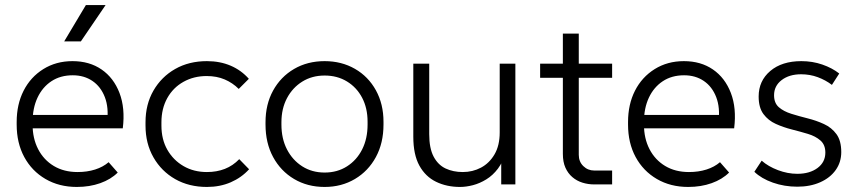

<svg xmlns="http://www.w3.org/2000/svg" viewBox="-20 -730 3392 760"><path d="M284 10Q214 10 160 -21.5Q106 -53 76 -108.5Q46 -164 46 -237V-247Q46 -317 73.5 -371Q101 -425 151.5 -456.5Q202 -488 267 -488Q334 -488 382 -455Q430 -422 453 -362Q476 -302 466 -222H92V-275H432L404 -247Q411 -304 395 -345.5Q379 -387 346 -409.5Q313 -432 268 -432Q219 -432 183.5 -408.5Q148 -385 128.5 -343.5Q109 -302 109 -247V-237Q109 -182 131 -139.5Q153 -97 193 -73Q233 -49 287 -49Q325 -49 356.5 -59Q388 -69 410 -88L446 -47Q419 -20 377 -5Q335 10 284 10ZM234 -566 320 -710H398L300 -566Z M799 10Q728 10 673.5 -21Q619 -52 587.5 -107Q556 -162 556 -233V-246Q556 -317 587.5 -371.5Q619 -426 673.5 -457Q728 -488 799 -488Q851 -488 893 -470Q935 -452 965 -418L925 -378Q901 -402 869.5 -415.5Q838 -429 798 -429Q747 -429 706 -406Q665 -383 642 -341.5Q619 -300 619 -246V-233Q619 -178 642.5 -137Q666 -96 706.5 -72.5Q747 -49 799 -49Q838 -49 870 -61.5Q902 -74 927 -100L966 -60Q936 -27 893.5 -8.5Q851 10 799 10Z M1265 10Q1197 10 1144 -21.5Q1091 -53 1061 -108.5Q1031 -164 1031 -237V-246Q1031 -317 1061 -371.5Q1091 -426 1144 -457Q1197 -488 1265 -488Q1332 -488 1385 -457.5Q1438 -427 1468 -372.5Q1498 -318 1498 -248V-237Q1498 -164 1468 -108.5Q1438 -53 1385 -21.5Q1332 10 1265 10ZM1265 -47Q1315 -47 1353.5 -71.5Q1392 -96 1413.5 -138.5Q1435 -181 1435 -237V-248Q1435 -302 1413.5 -343Q1392 -384 1353.5 -407.5Q1315 -431 1265 -431Q1215 -431 1176.5 -407Q1138 -383 1116 -341.5Q1094 -300 1094 -246V-237Q1094 -181 1116 -138.5Q1138 -96 1176.5 -71.5Q1215 -47 1265 -47Z M1801 10Q1748 10 1706 -10.5Q1664 -31 1640 -74.5Q1616 -118 1616 -189V-478H1679V-199Q1679 -143 1696.5 -110Q1714 -77 1744 -63Q1774 -49 1812 -49Q1851 -49 1884 -66.5Q1917 -84 1937.5 -119Q1958 -154 1958 -206V-478H2020V0H1964V-128H1982Q1971 -89 1951 -62.5Q1931 -36 1905 -20Q1879 -4 1852 3Q1825 10 1801 10Z M2332 0Q2308 0 2285.5 -7Q2263 -14 2245.5 -29Q2228 -44 2218 -66.5Q2208 -89 2208 -121V-597H2271V-117Q2271 -90 2289 -72.5Q2307 -55 2332 -55H2403V0ZM2118 -422V-478H2403V-422Z M2704 10Q2634 10 2580 -21.5Q2526 -53 2496 -108.5Q2466 -164 2466 -237V-247Q2466 -317 2493.5 -371Q2521 -425 2571.5 -456.5Q2622 -488 2687 -488Q2754 -488 2802 -455Q2850 -422 2873 -362Q2896 -302 2886 -222H2512V-275H2852L2824 -247Q2831 -304 2815 -345.5Q2799 -387 2766 -409.5Q2733 -432 2688 -432Q2639 -432 2603.5 -408.5Q2568 -385 2548.5 -343.5Q2529 -302 2529 -247V-237Q2529 -182 2551 -139.5Q2573 -97 2613 -73Q2653 -49 2707 -49Q2745 -49 2776.5 -59Q2808 -69 2830 -88L2866 -47Q2839 -20 2797 -5Q2755 10 2704 10Z M3136 9Q3085 9 3039.5 -7Q2994 -23 2966 -50L2995 -94Q3021 -71 3059.5 -56.5Q3098 -42 3136 -42Q3185 -42 3216 -65Q3247 -88 3247 -126Q3247 -157 3227.5 -174Q3208 -191 3178 -200Q3148 -209 3114.5 -217.5Q3081 -226 3051 -239.5Q3021 -253 3002 -278.5Q2983 -304 2983 -348Q2983 -410 3029 -449Q3075 -488 3152 -488Q3196 -488 3235 -474.5Q3274 -461 3302 -439L3273 -394Q3248 -413 3217 -424.5Q3186 -436 3151 -436Q3104 -436 3074 -413Q3044 -390 3044 -353Q3044 -322 3063 -305.5Q3082 -289 3112.5 -279.5Q3143 -270 3177 -261.5Q3211 -253 3241.5 -239Q3272 -225 3291 -199Q3310 -173 3310 -128Q3310 -88 3288 -57Q3266 -26 3226.5 -8.5Q3187 9 3136 9Z"/></svg>

Font: SUSE Light
Style: Regular
Weight: 300
Designer: Rene Bieder
Foundry: SUSE
Version: Version 1.000